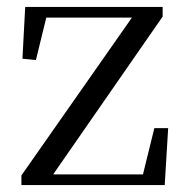

<svg xmlns="http://www.w3.org/2000/svg" viewBox="-20 -536 538 556"><path d="M42 0H457L467 -165H427L394 -31H134L451 -488V-516H53L45 -366L84 -362L114 -485H362L42 -28Z"/></svg>

Font: Harano Aji Mincho CN
Style: Regular
Weight: 400
Foundry: Masamichi Hosoda
Version: HaranoAjiMinchoCN-Regular version 20230610;ttx 4.39.4